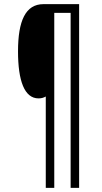

<svg xmlns="http://www.w3.org/2000/svg" viewBox="-20 -780 492 927"><path d="M362 127V-760H190C103 -760 67 -679 67 -532C67 -390 98 -305 166 -305C180 -305 190 -308 201 -314V127H242V-718H321V127Z"/></svg>

Font: Noto Sans Lao Looped ExtraCondensed Light
Style: Regular
Weight: 300
Width: 2
Designer: Mark Frömberg, Ben Mitchell
Foundry: The Fontpad Ltd
Version: Version 1.002